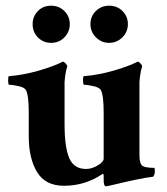

<svg xmlns="http://www.w3.org/2000/svg" viewBox="-20 -654 593 681"><path d="M319.8 -614.7Q338.9 -633.8 367.2 -633.8Q395.5 -633.8 414.6 -614.7Q433.6 -595.7 433.6 -568.4Q433.6 -541 414.1 -521.5Q394.5 -502 367.2 -502Q339.8 -502 320.3 -521.5Q300.8 -541 300.8 -568.4Q300.8 -595.7 319.8 -614.7ZM161.1 -502Q133.8 -502 114.7 -521Q95.7 -540 95.7 -568.4Q95.7 -595.7 114.3 -614.7Q132.8 -633.8 161.1 -633.8Q189.5 -633.8 208.5 -614.7Q227.5 -595.7 227.5 -568.4Q227.5 -541 208.5 -521.5Q189.5 -502 161.1 -502ZM347.7 -253.9Q347.7 -315.4 337.9 -334Q333 -343.8 311 -348.6Q289.1 -353.5 277.3 -353.5Q274.4 -355.5 274.4 -369.6Q274.4 -383.8 277.3 -383.8Q328.1 -387.7 382.3 -403.3Q436.5 -418.9 468.8 -435.5Q473.6 -434.6 479 -428.2Q484.4 -421.9 484.4 -418.9Q477.5 -399.4 474.6 -363.3V-301.8V-105.5Q474.6 -77.1 482.4 -68.4Q491.2 -58.6 527.3 -58.6Q529.3 -56.6 529.3 -45.9Q529.3 -36.1 523.4 -27.3Q498 -24.4 459 -16.1Q419.9 -7.8 390.1 -0.5Q360.4 6.8 355.5 6.8Q347.7 6.8 347.7 -16.6V-32.2Q347.7 -34.2 346.7 -36.1Q345.7 -38.1 343.8 -37.1Q282.2 4.9 207 4.9Q140.6 4.9 111.3 -43.9Q82 -92.8 82 -169.9V-253.9Q82 -315.4 72.3 -334Q67.4 -343.8 45.4 -348.6Q23.4 -353.5 11.7 -353.5Q8.8 -355.5 8.8 -369.6Q8.8 -383.8 11.7 -383.8Q62.5 -387.7 116.7 -403.3Q170.9 -418.9 203.1 -435.5Q208 -434.6 213.4 -428.2Q218.8 -421.9 218.8 -418.9Q211.9 -399.4 209 -363.3V-301.8V-213.9Q209 -131.8 225.6 -93.3Q242.2 -54.7 285.2 -54.7Q305.7 -54.7 326.7 -67.4Q347.7 -80.1 347.7 -90.8Z"/></svg>

Font: Crimson
Style: Bold
Weight: 700
Version: Version 0.8 ; ttfautohint (v1.00) -l 8 -r 50 -G 200 -x 14 -D